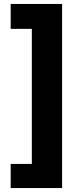

<svg xmlns="http://www.w3.org/2000/svg" viewBox="-20 -810 401 971"><path d="M34 141V19H141V-664H34V-790H294V141Z"/></svg>

Font: BDO Grotesk ExtraBold
Style: Regular
Weight: 800
Designer: Deni Anggara
Foundry: Lokal Container
Version: Version 2.000